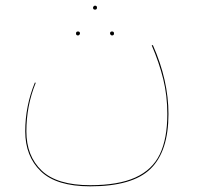

<svg xmlns="http://www.w3.org/2000/svg" viewBox="-20 -422 693 677"><path d="M574 -20Q574 112 510.5 173.5Q447 235 298 235Q179 235 124 182Q69 129 69 41Q69 -48 103 -131L106 -130Q73 -49 73 41Q73 128 127 179.5Q181 231 298 231Q397 231 457 204Q517 177 543.5 122Q570 67 570 -20Q570 -85 555.5 -143.5Q541 -202 515 -262L519 -263Q574 -139 574 -20ZM308 -395Q308 -397 310 -399.5Q312 -402 315 -402Q322 -402 322 -395Q322 -388 315 -388Q308 -388 308 -395ZM248 -304Q248 -311 255 -311Q262 -311 262 -304Q262 -302 260 -299.5Q258 -297 255 -297Q248 -297 248 -304ZM368 -304Q368 -311 375 -311Q382 -311 382 -304Q382 -297 375 -297Q372 -297 370 -299.5Q368 -302 368 -304Z"/></svg>

Font: FiraGO Four
Style: Regular
Weight: 100
Designer: bBox Type
Foundry: bBox Type GmbH
Version: Version 1.001